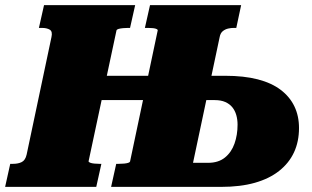

<svg xmlns="http://www.w3.org/2000/svg" viewBox="-60 -730 1217 750"><path d="M204 -434H615L595 -339H183ZM-40 0 -20 -90H-9Q11 -90 25 -97Q39 -104 44 -126L141 -585Q146 -607 134.5 -614Q123 -621 103 -621H92L112 -710H468L448 -621H440Q431 -621 420.5 -620Q410 -619 403 -617Q396 -615 395 -611L286 -100Q286 -97 292 -94.5Q298 -92 308.5 -91Q319 -90 328 -90H336L316 0ZM804 0H374L394 -90H403Q415 -90 425 -91Q435 -92 441 -94Q447 -96 448 -99L556 -611Q557 -614 552 -616.5Q547 -619 538 -620Q529 -621 518 -621H506L526 -710H882L863 -621H853Q843 -621 831.5 -618.5Q820 -616 810.5 -608.5Q801 -601 798 -585L694 -94H753Q793 -94 818.5 -114.5Q844 -135 856 -169Q868 -203 868 -243Q868 -263 863 -280.5Q858 -298 847.5 -311Q837 -324 820 -331.5Q803 -339 779 -339H634L651 -434H819Q893 -434 947 -420Q1001 -406 1036.5 -379Q1072 -352 1090 -314.5Q1108 -277 1108 -230Q1108 -177 1088.5 -135Q1069 -93 1030.5 -62.5Q992 -32 935.5 -16Q879 0 804 0Z"/></svg>

Font: Roboto Serif Black
Style: Italic
Weight: 900
Italic angle: -10°
Version: Version 1.008